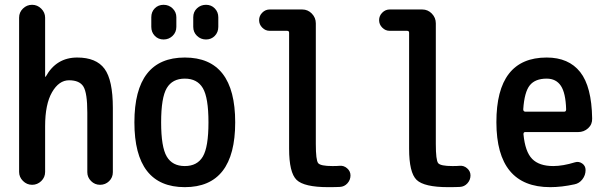

<svg xmlns="http://www.w3.org/2000/svg" viewBox="-20 -770 2540 800"><path d="M59.6 -53.7V-696.3Q59.6 -718.8 75.7 -734.4Q91.8 -750 113.8 -750Q135.7 -750 151.9 -733.9Q168 -717.8 168 -696.3V-451.2Q168 -450.2 168.9 -450.2Q170.9 -450.2 170.9 -451.2Q214.8 -530.3 301.8 -530.3Q380.9 -530.3 415.5 -483.4Q450.2 -436.5 450.2 -320.3V-52.7Q450.2 -30.3 434.6 -15.1Q418.9 0 397 0Q375 0 359.4 -15.6Q343.8 -31.2 343.8 -52.7V-300.8Q343.8 -382.8 327.6 -409.2Q311.5 -435.5 267.6 -435.5Q225.6 -435.5 196.8 -385.7Q168 -335.9 168 -244.1V-53.7Q168 -31.2 151.9 -15.6Q135.7 0 113.8 0Q91.8 0 75.7 -16.1Q59.6 -32.2 59.6 -53.7Z M825.2 -402.8Q801.8 -442.4 750 -442.4Q698.2 -442.4 674.8 -402.8Q651.4 -363.3 651.4 -260.3Q651.4 -157.2 674.8 -117.7Q698.2 -78.1 750 -78.1Q801.8 -78.1 825.2 -117.7Q848.6 -157.2 848.6 -260.3Q848.6 -363.3 825.2 -402.8ZM960 -260.3Q960 9.8 750 9.8Q540 9.8 540 -260.3Q540 -530.3 750 -530.3Q960 -530.3 960 -260.3ZM889.6 -698.2V-658.2Q889.6 -635.7 875 -620.6Q860.4 -605.5 838.4 -605.5Q816.4 -605.5 800.8 -620.6Q785.2 -635.7 785.2 -658.2V-698.2Q785.2 -720.7 800.8 -735.4Q816.4 -750 838.4 -750Q860.4 -750 875 -734.9Q889.6 -719.7 889.6 -698.2ZM610.4 -698.2Q610.4 -720.7 625 -735.4Q639.6 -750 661.6 -750Q683.6 -750 699.2 -734.9Q714.8 -719.7 714.8 -698.2V-658.2Q714.8 -635.7 699.2 -620.6Q683.6 -605.5 661.6 -605.5Q639.6 -605.5 625 -620.6Q610.4 -635.7 610.4 -658.2Z M1103.5 -641.6Q1085.9 -641.6 1072.8 -654.8Q1059.6 -668 1059.6 -686Q1059.6 -704.1 1072.8 -717.3Q1085.9 -730.5 1103.5 -730.5H1239.3Q1262.7 -730.5 1279.3 -713.4Q1295.9 -696.3 1295.9 -672.9V-169.9Q1295.9 -102.5 1305.7 -90.3Q1315.4 -78.1 1365.2 -78.1Q1383.8 -78.1 1394.5 -79.1Q1412.1 -81.1 1426.3 -68.8Q1440.4 -56.6 1440.4 -39.1Q1440.4 -20.5 1427.7 -6.3Q1415 7.8 1396.5 8.8Q1381.8 9.8 1347.7 9.8Q1247.1 9.8 1215.8 -20.5Q1184.6 -50.8 1184.6 -150.4V-633.8Q1184.6 -641.6 1175.8 -641.6Z M1603.5 -641.6Q1585.9 -641.6 1572.8 -654.8Q1559.6 -668 1559.6 -686Q1559.6 -704.1 1572.8 -717.3Q1585.9 -730.5 1603.5 -730.5H1739.3Q1762.7 -730.5 1779.3 -713.4Q1795.9 -696.3 1795.9 -672.9V-169.9Q1795.9 -102.5 1805.7 -90.3Q1815.4 -78.1 1865.2 -78.1Q1883.8 -78.1 1894.5 -79.1Q1912.1 -81.1 1926.3 -68.8Q1940.4 -56.6 1940.4 -39.1Q1940.4 -20.5 1927.7 -6.3Q1915 7.8 1896.5 8.8Q1881.8 9.8 1847.7 9.8Q1747.1 9.8 1715.8 -20.5Q1684.6 -50.8 1684.6 -150.4V-633.8Q1684.6 -641.6 1675.8 -641.6Z M2257.8 -442.4Q2210 -442.4 2187.5 -414.6Q2165 -386.7 2160.2 -314.5Q2160.2 -305.7 2168 -304.7H2331.1Q2338.9 -304.7 2338.9 -314.5Q2336.9 -382.8 2316.9 -412.6Q2296.9 -442.4 2257.8 -442.4ZM2272.5 9.8Q2048.8 9.8 2048.3 -260.3Q2047.9 -530.3 2257.8 -530.3Q2349.6 -530.3 2397.5 -469.7Q2445.3 -409.2 2447.3 -276.4Q2448.2 -252 2430.7 -235.8Q2413.1 -219.7 2388.7 -219.7H2168Q2161.1 -219.7 2161.1 -210.9Q2168 -137.7 2197.3 -107.9Q2226.6 -78.1 2285.2 -78.1Q2325.2 -78.1 2376 -93.8Q2391.6 -98.6 2405.8 -88.9Q2419.9 -79.1 2419.9 -61.5Q2419.9 -40 2406.7 -22.9Q2393.6 -5.9 2374 -2Q2320.3 9.8 2272.5 9.8Z"/></svg>

Font: Rounded Mgen+ 1m medium
Style: Regular
Weight: 500
Designer: [Source Han Sans]
Ryoko NISHIZUKA  (kana & ideographs); Paul D. Hunt (Latin, Greek & Cyrillic); Wenlong ZHANG  (bopomofo
Version: Version 1.059.20150602